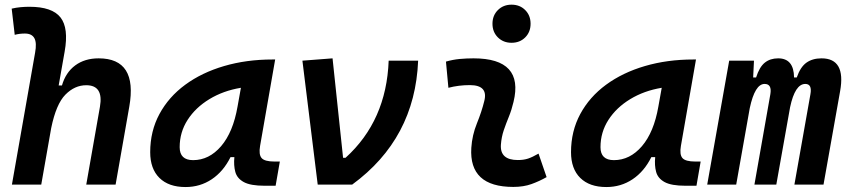

<svg xmlns="http://www.w3.org/2000/svg" viewBox="-20 -771 3556 802"><path d="M340.3 0 397.5 -325.2Q413.1 -415 340.3 -415Q292 -415 253.2 -375.7Q214.4 -336.4 193.8 -235.8L152.3 0H29.8L126.5 -550.3Q134.3 -592.3 123.5 -611.6Q112.8 -630.9 84 -630.9Q61 -630.9 41.5 -625.5L28.8 -734.9Q47.4 -739.3 65.9 -741Q84.5 -742.7 103 -742.7Q197.8 -742.7 232.7 -698.2Q267.6 -653.8 250 -555.2L225.1 -414.1H238.8Q254.4 -468.3 294.2 -497.8Q334 -527.3 392.1 -527.3Q555.7 -527.3 520 -325.2L462.9 0Z M754.9 10.3Q684.6 10.3 646 -27.8Q607.4 -65.9 607.4 -135.3Q607.4 -223.1 646 -294.7Q684.6 -366.2 753.7 -417Q822.8 -467.8 916 -495.1Q1009.3 -522.5 1118.2 -522.5H1129.4L1066.4 -161.6Q1060.1 -125.5 1072.8 -110.8Q1085.4 -96.2 1127 -96.2H1148.9L1131.3 4.9H1085.4Q1026.4 4.9 998.3 -10.5Q970.2 -25.9 962.9 -53Q955.6 -80.1 959 -114.7H942.9Q913.1 -54.7 864.5 -22.2Q815.9 10.3 754.9 10.3ZM786.6 -102.1Q853.5 -102.1 903.6 -160.4Q953.6 -218.8 972.2 -325.7L986.3 -404.3Q912.6 -392.1 854.7 -356.9Q796.9 -321.8 763.7 -270.3Q730.5 -218.8 730.5 -156.2Q730.5 -102.1 786.6 -102.1Z M1307.1 0 1243.2 -517.6 1369.1 -527.3 1413.1 -111.8H1423.3Q1594.2 -266.6 1603.5 -517.6H1726.6Q1713.4 -191.9 1451.2 0Z M2229.5 -129.4 2263.2 -31.2Q2233.4 -14.2 2200.2 -2.2Q2167 9.8 2124 9.8Q1938.5 9.8 1948.7 -153.3Q1952.1 -206.5 1972.2 -255.9Q1992.2 -305.2 2002.9 -349.1Q2020 -415.5 1942.4 -415.5Q1896 -415.5 1853 -404.3L1842.8 -513.7Q1871.6 -522 1900.4 -524.7Q1929.2 -527.3 1958 -527.3Q2169.4 -527.3 2125 -345.2Q2117.2 -312 2105.5 -283.4Q2093.8 -254.9 2084.2 -226.8Q2074.7 -198.7 2072.3 -166.5Q2067.9 -102.5 2143.1 -102.5Q2167.5 -102.5 2185.8 -108.6Q2204.1 -114.7 2229.5 -129.4ZM2116.7 -592.3Q2082.5 -592.3 2059.8 -614.7Q2037.1 -637.2 2037.1 -671.9Q2037.1 -706.5 2059.8 -729Q2082.5 -751.5 2116.7 -751.5Q2151.4 -751.5 2173.8 -729Q2196.3 -706.5 2196.3 -671.9Q2196.3 -637.2 2173.8 -614.7Q2151.4 -592.3 2116.7 -592.3Z M2512.7 10.3Q2442.4 10.3 2403.8 -27.8Q2365.2 -65.9 2365.2 -135.3Q2365.2 -223.1 2403.8 -294.7Q2442.4 -366.2 2511.5 -417Q2580.6 -467.8 2673.8 -495.1Q2767.1 -522.5 2876 -522.5H2887.2L2824.2 -161.6Q2817.9 -125.5 2830.6 -110.8Q2843.3 -96.2 2884.8 -96.2H2906.7L2889.2 4.9H2843.3Q2784.2 4.9 2756.1 -10.5Q2728 -25.9 2720.7 -53Q2713.4 -80.1 2716.8 -114.7H2700.7Q2670.9 -54.7 2622.3 -22.2Q2573.7 10.3 2512.7 10.3ZM2544.4 -102.1Q2611.3 -102.1 2661.4 -160.4Q2711.4 -218.8 2730 -325.7L2744.1 -404.3Q2670.4 -392.1 2612.5 -356.9Q2554.7 -321.8 2521.5 -270.3Q2488.3 -218.8 2488.3 -156.2Q2488.3 -102.1 2544.4 -102.1Z M3129.4 -517.6 3126 -447.3H3138.2Q3151.9 -490.7 3174.3 -509Q3196.8 -527.3 3230.5 -527.3Q3295.9 -527.3 3296.9 -447.3H3308.1Q3323.2 -491.2 3348.6 -509.3Q3374 -527.3 3411.6 -527.3Q3513.7 -527.3 3489.3 -390.6L3419.9 0H3298.3L3365.2 -377.4Q3373 -420.4 3343.8 -420.4Q3300.8 -420.4 3280.3 -323.2L3222.7 0H3131.3L3197.8 -377.4Q3205.1 -420.4 3173.8 -420.4Q3133.3 -420.4 3111.8 -319.3L3055.2 0H2934.1L3025.9 -517.6Z"/></svg>

Font: Cascadia Code PL SemiBold
Style: Italic
Weight: 600
Italic angle: -10°
Monospace: yes
Designer: Aaron Bell
Foundry: Saja Typeworks
Version: Version 2404.023; ttfautohint (v1.8.4)